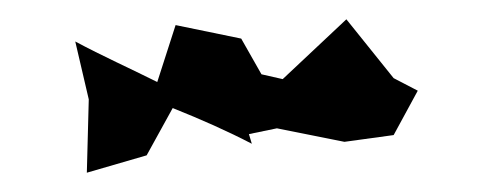

<svg xmlns="http://www.w3.org/2000/svg" viewBox="-20 -770 503 199"><path d="M388 -630 413 -676 388 -689 339 -750 273 -688 251 -693 230 -730 162 -744 143 -685C115 -699 86 -712 58 -727L72 -667L70 -591L132 -609L159 -658C189 -646 216 -634 241 -621L238 -631L267 -637L337 -623Z"/></svg>

Font: Asimov Aggro
Style: Condensed
Weight: 500
Designer: Google
Version: Version 2.000980; 2014